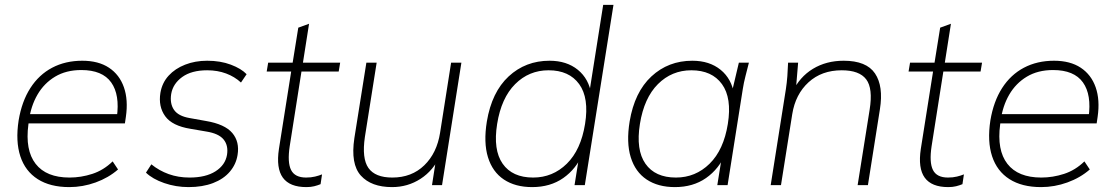

<svg xmlns="http://www.w3.org/2000/svg" viewBox="-20 -756 4549 784"><path d="M263 8Q185 8 134 -24.5Q83 -57 63 -118Q43 -179 56 -264Q69 -342 104 -396.5Q139 -451 193 -479.5Q247 -508 316 -508Q382 -508 425 -479.5Q468 -451 486 -399.5Q504 -348 494 -279L490 -252H81L87 -290H474L457 -277Q470 -369 434 -419.5Q398 -470 312 -470Q250 -470 205 -443Q160 -416 133 -369.5Q106 -323 98 -263L96 -248Q82 -143 125.5 -87Q169 -31 264 -31Q311 -31 357 -46Q403 -61 440 -97L462 -64Q423 -30 370.5 -11Q318 8 263 8Z M750 8Q698 8 650.5 -8.5Q603 -25 576 -51L598 -85Q630 -59 669 -45Q708 -31 754 -31Q820 -31 860 -56.5Q900 -82 907 -124Q913 -162 893 -186.5Q873 -211 822 -219L758 -230Q683 -242 654.5 -281.5Q626 -321 635 -377Q642 -418 668.5 -447Q695 -476 736 -492Q777 -508 826 -508Q880 -508 922.5 -492Q965 -476 987 -453L964 -419Q938 -443 903 -456Q868 -469 826 -469Q762 -469 724 -441.5Q686 -414 679 -372Q673 -333 690.5 -307.5Q708 -282 754 -274L821 -262Q898 -249 928.5 -213Q959 -177 950 -123Q944 -85 918.5 -55Q893 -25 850 -8.5Q807 8 750 8Z M1231 8Q1163 8 1135 -30.5Q1107 -69 1119 -148L1169 -464H1069L1075 -500H1175L1198 -643L1242 -659L1217 -500H1369L1363 -464H1211L1163 -159Q1153 -93 1168.5 -62Q1184 -31 1230 -31Q1250 -31 1266.5 -35Q1283 -39 1295 -44L1289 -4Q1277 1 1263 4.5Q1249 8 1231 8Z M1581 8Q1496 8 1453.5 -39Q1411 -86 1427 -192L1476 -500H1518L1470 -197Q1457 -109 1484.5 -70Q1512 -31 1582 -31Q1661 -31 1712.5 -81Q1764 -131 1777 -214L1822 -500H1864L1785 0H1744L1763 -122H1778Q1750 -60 1697.5 -26Q1645 8 1581 8Z M2153 8Q2084 8 2037.5 -23Q1991 -54 1972.5 -114Q1954 -174 1968 -260Q1988 -380 2057 -444Q2126 -508 2224 -508Q2294 -508 2339.5 -471Q2385 -434 2395 -369H2385L2443 -736H2485L2368 0H2326L2347 -131H2361Q2333 -66 2280 -29Q2227 8 2153 8ZM2157 -31Q2237 -31 2294.5 -87.5Q2352 -144 2369 -250Q2386 -356 2345 -412.5Q2304 -469 2220 -469Q2140 -469 2083.5 -412.5Q2027 -356 2010 -250Q1993 -144 2032.5 -87.5Q2072 -31 2157 -31Z M2736 8Q2667 8 2620.5 -23Q2574 -54 2555.5 -114Q2537 -174 2551 -260Q2571 -380 2640 -444Q2709 -508 2807 -508Q2877 -508 2922.5 -471Q2968 -434 2978 -369H2966L2997 -500H3038Q3031 -472 3024 -445Q3017 -418 3013 -392L2951 0H2909L2930 -131H2944Q2916 -66 2863 -29Q2810 8 2736 8ZM2740 -31Q2820 -31 2877.5 -87.5Q2935 -144 2952 -250Q2969 -356 2928 -412.5Q2887 -469 2803 -469Q2723 -469 2666.5 -412.5Q2610 -356 2593 -250Q2576 -144 2615.5 -87.5Q2655 -31 2740 -31Z M3127 0 3189 -392Q3193 -418 3195 -445Q3197 -472 3198 -500H3239L3229 -380L3215 -379Q3245 -442 3299.5 -475Q3354 -508 3425 -508Q3518 -508 3553 -456Q3588 -404 3573 -310L3524 0H3482L3531 -308Q3545 -395 3517 -432Q3489 -469 3417 -469Q3335 -469 3281.5 -420Q3228 -371 3215 -290L3169 0Z M3852 8Q3784 8 3756 -30.5Q3728 -69 3740 -148L3790 -464H3690L3696 -500H3796L3819 -643L3863 -659L3838 -500H3990L3984 -464H3832L3784 -159Q3774 -93 3789.5 -62Q3805 -31 3851 -31Q3871 -31 3887.5 -35Q3904 -39 3916 -44L3910 -4Q3898 1 3884 4.5Q3870 8 3852 8Z M4231 8Q4153 8 4102 -24.5Q4051 -57 4031 -118Q4011 -179 4024 -264Q4037 -342 4072 -396.5Q4107 -451 4161 -479.5Q4215 -508 4284 -508Q4350 -508 4393 -479.5Q4436 -451 4454 -399.5Q4472 -348 4462 -279L4458 -252H4049L4055 -290H4442L4425 -277Q4438 -369 4402 -419.5Q4366 -470 4280 -470Q4218 -470 4173 -443Q4128 -416 4101 -369.5Q4074 -323 4066 -263L4064 -248Q4050 -143 4093.5 -87Q4137 -31 4232 -31Q4279 -31 4325 -46Q4371 -61 4408 -97L4430 -64Q4391 -30 4338.5 -11Q4286 8 4231 8Z"/></svg>

Font: Mulish ExtraLight
Style: Italic
Weight: 200
Italic angle: -9°
Designer: Vernon Adams
Foundry: Vernon Adams
Version: Version 3.603